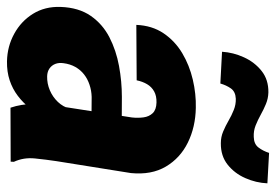

<svg xmlns="http://www.w3.org/2000/svg" viewBox="-145 -649 802 558"><g transform="rotate(90 256.0 -370.0)"><path d="M284.2 -132.8 318.4 -352.5Q320.3 -370.1 318.1 -386.2Q315.9 -402.3 305.9 -412.8Q295.9 -423.3 274.9 -423.8Q255.9 -424.3 242.7 -417Q229.5 -409.7 221.7 -396.5Q213.9 -383.3 210.4 -366.2L49.3 -365.2Q51.3 -411.1 73.7 -444.3Q96.2 -477.5 131.3 -498.5Q166.5 -519.5 208.3 -529.3Q250 -539.1 290.5 -538.1Q346.2 -537.1 391.4 -514.9Q436.5 -492.7 461.2 -450.9Q485.8 -409.2 480 -349.6L445.3 -132.8Q440.9 -103.5 437.5 -70.6Q434.1 -37.6 447.3 -9.3L446.8 0L290 0.5Q279.3 -31.2 279.3 -65.4Q279.3 -99.6 284.2 -132.8ZM336.4 -322.8 321.8 -234.9 258.8 -235.4Q240.2 -234.9 223.4 -229.2Q206.5 -223.6 193.4 -213.4Q180.2 -203.1 171.6 -188Q163.1 -172.9 160.6 -153.3Q158.7 -140.1 162.8 -129.6Q167 -119.1 176 -112.8Q185.1 -106.4 198.7 -106Q219.7 -105.5 239.3 -113.8Q258.8 -122.1 273.2 -137.2Q287.6 -152.3 293 -172.4L321.3 -103.5Q308.6 -78.1 292.2 -57.1Q275.9 -36.1 255.6 -20.8Q235.4 -5.4 210.4 2.9Q185.5 11.2 155.3 10.7Q111.8 9.8 75.2 -10.3Q38.6 -30.3 17.1 -64.9Q-4.4 -99.6 -2.9 -145Q-1 -197.8 22.9 -232.4Q46.9 -267.1 85.2 -286.9Q123.5 -306.6 168.7 -314.9Q213.9 -323.2 258.3 -323.2ZM421.4 -751 509.8 -746.1Q508.3 -712.9 494.6 -681.9Q481 -650.9 455.6 -630.6Q430.2 -610.4 393.1 -610.8Q375 -610.8 358.9 -617.7Q342.8 -624.5 327.6 -633.3Q312.5 -642.1 296.6 -648.4Q280.8 -654.8 263.7 -654.3Q243.2 -653.3 233.9 -639.9Q224.6 -626.5 219.7 -609.4L127.4 -614.3Q129.4 -647 143.6 -678Q157.7 -709 183.1 -729.2Q208.5 -749.5 245.6 -749Q263.2 -748.5 279.1 -741.9Q294.9 -735.4 310.3 -726.8Q325.7 -718.3 341.6 -711.9Q357.4 -705.6 375 -706.5Q395.5 -707 405.5 -720Q415.5 -732.9 421.4 -751Z"/></g></svg>

Font: Roboto Black
Style: Italic
Weight: 900
Italic angle: -12°
Designer: Christian Robertson
Foundry: Google
Version: Version 3.0; 2020